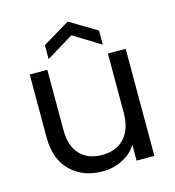

<svg xmlns="http://www.w3.org/2000/svg" viewBox="-112 -846 864 949"><g transform="rotate(-15 320.0 -372.0)"><path d="M563 -548V0H472V-81Q446 -39 399 -15.5Q352 8 297 8Q198 8 135 -53Q72 -114 72 -227V-548H162V-239Q162 -158 203 -114.5Q244 -71 315 -71Q388 -71 430 -116Q472 -161 472 -247V-548ZM459 -669V-597L321 -682L182 -597V-669L321 -752Z"/></g></svg>

Font: SVN-Poppins
Style: Regular
Weight: 400
Designer: Ninad Kale (Devanagari), Jonny Pinhorn (Latin)
Foundry: Indian Type Foundry
Version: Version 3.002 2017